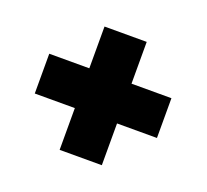

<svg xmlns="http://www.w3.org/2000/svg" viewBox="-84 -626 683 635"><g transform="rotate(20 257.0 -309.0)"><path d="M331.5 -92H183V-526H331.5ZM42 -239V-379H472V-239Z"/></g></svg>

Font: Anek Odia ExtraBold
Style: Regular
Weight: 800
Designer: Yesha Goshar & Mahesh Sahu (Odia), Yesha Goshar (Latin)
Foundry: Ek Type
Version: Version 1.003